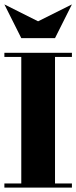

<svg xmlns="http://www.w3.org/2000/svg" viewBox="-20 -856 348 876"><path d="M0 0V-19H77.1V-596.2H0V-615.2H308.1V-596.2H231V-19H308.1V0ZM0 -835.9 153.8 -758.8 308.1 -835.9 231 -682.1H77.1Z"/></svg>

Font: Hjet
Style: Regular
Weight: 400
Designer: T. Christopher White
Version: Version 1.2